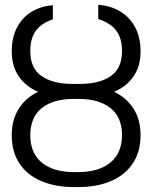

<svg xmlns="http://www.w3.org/2000/svg" viewBox="-20 -759 626 789"><path d="M104.5 -203.1Q104.5 -129.4 152.1 -90.6Q199.7 -51.8 284.2 -51.8H300.8Q385.3 -51.8 433.3 -90.8Q481.4 -129.9 481.4 -204.1Q481.4 -276.9 434.3 -314.7Q387.2 -352.5 302.7 -352.5H283.2Q198.2 -352.5 151.4 -314.7Q104.5 -276.9 104.5 -203.1ZM481.4 -548.8Q481.4 -602.5 457 -634Q432.6 -665.5 383.8 -680.7V-739.3Q434.1 -735.8 473.4 -712.4Q512.7 -689 535.2 -647.2Q557.6 -605.5 557.6 -548.8Q557.6 -487.3 529.1 -445.6Q500.5 -403.8 449.2 -381.8Q501 -356.4 529.3 -311.5Q557.6 -266.6 557.6 -204.1Q557.6 -134.8 525.1 -86.7Q492.7 -38.6 434.8 -14.4Q377 9.8 300.8 9.8H284.2Q208.5 9.8 150.6 -14.4Q92.8 -38.6 60.5 -86.4Q28.3 -134.3 28.3 -203.1Q28.3 -266.1 56.6 -311.5Q85 -356.9 136.7 -381.8Q85.4 -403.8 56.9 -445.6Q28.3 -487.3 28.3 -548.8Q28.3 -605 50 -646.2Q71.8 -687.5 110.1 -710.7Q148.4 -733.9 197.3 -737.3V-679.7Q150.4 -664.1 127.4 -632.8Q104.5 -601.6 104.5 -548.8Q104.5 -478 151.4 -446Q198.2 -414.1 278.3 -414.1H307.6Q388.2 -414.1 434.8 -446Q481.4 -478 481.4 -548.8Z"/></svg>

Font: Pretendard JP Light
Style: Regular
Weight: 300
Designer: Base glyphs from Inter by Rasmus Andersson; Hangeul glyphs from Noto Sans CJK(Source Han Sans) by Jang Soo-young and Kan
Foundry: Kil Hyung-jin
Version: Version 1.309